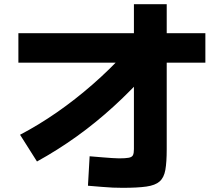

<svg xmlns="http://www.w3.org/2000/svg" viewBox="-20 -842 1040 919"><path d="M76 -197Q164 -243 252 -304Q340 -365 423.5 -438Q507 -511 579 -590L694 -505Q611 -412 524.5 -333Q438 -254 346.5 -188.5Q255 -123 157 -69ZM567 57Q543 57 519.5 56Q496 55 467.5 52.5Q439 50 401 47L409 -94Q443 -91 469.5 -89Q496 -87 516 -85.5Q536 -84 550 -84Q581 -84 596.5 -87Q612 -90 616.5 -99.5Q621 -109 621 -128V-822H778V-128Q778 -66 771.5 -29Q765 8 744 26.5Q723 45 680.5 51Q638 57 567 57ZM68 -542V-683H963V-542Z"/></svg>

Font: M PLUS 1 ExtraBold
Style: Regular
Weight: 800
Designer: Coji Morishita
Foundry: UNDERFOREST DESIGN
Version: Version 1.001